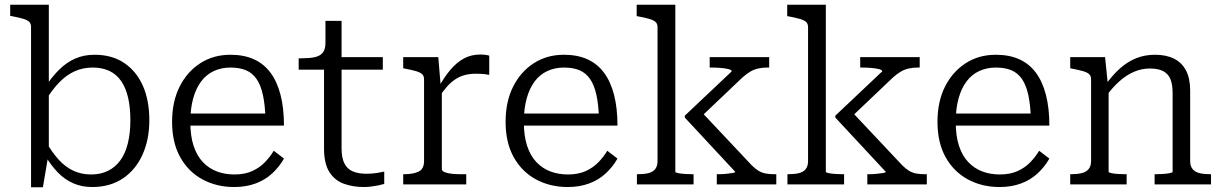

<svg xmlns="http://www.w3.org/2000/svg" viewBox="-20 -778 5158 810"><path d="M369 11Q325 11 289.5 -4.5Q254 -20 225 -49.5Q196 -79 171 -121L174 -180Q199 -136 227 -105Q255 -74 289 -58Q323 -42 364 -42Q405 -42 436 -57.5Q467 -73 488 -102Q509 -131 519.5 -174Q530 -217 530 -271Q530 -324 520.5 -365.5Q511 -407 491.5 -435.5Q472 -464 442 -478.5Q412 -493 371 -493Q330 -493 295.5 -477.5Q261 -462 231 -431.5Q201 -401 173 -355L171 -411Q199 -454 230 -484.5Q261 -515 297.5 -531Q334 -547 379 -547Q453 -547 504.5 -512Q556 -477 583 -415.5Q610 -354 610 -271Q610 -189 581 -125Q552 -61 498 -25Q444 11 369 11ZM111 -664Q111 -679 102.5 -686.5Q94 -694 77 -699Q60 -704 34 -709L23 -711V-758H186V-125L183 -118L161 12H111Z M783 -263Q783 -204 797 -162Q811 -120 836.5 -93.5Q862 -67 895.5 -54.5Q929 -42 969 -42Q1013 -42 1044.5 -56.5Q1076 -71 1098 -94Q1120 -117 1135 -142L1178 -109Q1159 -75 1129 -47Q1099 -19 1058.5 -4Q1018 11 968 11Q894 11 834.5 -21Q775 -53 740.5 -114.5Q706 -176 706 -264Q706 -349 737.5 -412Q769 -475 824.5 -511Q880 -547 952 -547Q1009 -547 1051 -528Q1093 -509 1121 -471.5Q1149 -434 1163.5 -378Q1178 -322 1178 -248H763V-299H1123L1100 -279Q1098 -337 1089 -378Q1080 -419 1062.5 -444.5Q1045 -470 1018 -481.5Q991 -493 952 -493Q914 -493 882.5 -478.5Q851 -464 829 -435Q807 -406 795 -363Q783 -320 783 -263Z M1240 -484V-532H1251Q1284 -532 1306.5 -536.5Q1329 -541 1341 -555Q1353 -569 1353 -597L1405 -537H1595V-484ZM1421 -152Q1421 -111 1433.5 -87.5Q1446 -64 1469.5 -54.5Q1493 -45 1525 -45Q1550 -45 1571.5 -48.5Q1593 -52 1601 -54V-2Q1591 1 1576.5 4Q1562 7 1546 9Q1530 11 1514 11Q1470 11 1431.5 -2.5Q1393 -16 1370 -51.5Q1347 -87 1347 -152V-522L1353 -530V-690H1421Z M2044 -543V-462Q2036 -464 2026.5 -465Q2017 -466 2007 -466.5Q1997 -467 1988 -467Q1961 -467 1939.5 -461Q1918 -455 1899.5 -442.5Q1881 -430 1864 -410.5Q1847 -391 1829 -364V-407Q1854 -453 1880.5 -484Q1907 -515 1937.5 -531.5Q1968 -548 2006 -548Q2018 -548 2029 -546.5Q2040 -545 2044 -543ZM1681 0V-43H1684Q1723 -43 1746 -54Q1769 -65 1769 -99V-443Q1769 -458 1760.5 -465.5Q1752 -473 1734.5 -478Q1717 -483 1691 -488L1681 -490V-537H1829L1840 -406L1844 -410V-65Q1844 -56 1857.5 -51Q1871 -46 1890 -44.5Q1909 -43 1925 -43H1947V0Z M2190 -263Q2190 -204 2204 -162Q2218 -120 2243.5 -93.5Q2269 -67 2302.5 -54.5Q2336 -42 2376 -42Q2420 -42 2451.5 -56.5Q2483 -71 2505 -94Q2527 -117 2542 -142L2585 -109Q2566 -75 2536 -47Q2506 -19 2465.5 -4Q2425 11 2375 11Q2301 11 2241.5 -21Q2182 -53 2147.5 -114.5Q2113 -176 2113 -264Q2113 -349 2144.5 -412Q2176 -475 2231.5 -511Q2287 -547 2359 -547Q2416 -547 2458 -528Q2500 -509 2528 -471.5Q2556 -434 2570.5 -378Q2585 -322 2585 -248H2170V-299H2530L2507 -279Q2505 -337 2496 -378Q2487 -419 2469.5 -444.5Q2452 -470 2425 -481.5Q2398 -493 2359 -493Q2321 -493 2289.5 -478.5Q2258 -464 2236 -435Q2214 -406 2202 -363Q2190 -320 2190 -263Z M3255 0H3004V-43H3010Q3025 -43 3041.5 -44.5Q3058 -46 3070 -48Q3082 -50 3082 -53L2869 -282V-290L3067 -477Q3067 -483 3053 -486.5Q3039 -490 3019.5 -491.5Q3000 -493 2983 -493H2974V-537H3225V-493H3216Q3196 -493 3178.5 -489Q3161 -485 3145.5 -476Q3130 -467 3112 -451L2928 -276V-318L3151 -81Q3166 -66 3180 -57.5Q3194 -49 3210.5 -46Q3227 -43 3247 -43H3255ZM2829 -758V-53Q2829 -50 2841.5 -47.5Q2854 -45 2871 -44Q2888 -43 2901 -43H2906V0H2667V-43H2670Q2696 -43 2715 -47.5Q2734 -52 2744 -64.5Q2754 -77 2754 -99V-663Q2754 -678 2745.5 -685.5Q2737 -693 2720 -698Q2703 -703 2677 -708L2666 -710V-758Z M3890 0H3639V-43H3645Q3660 -43 3676.5 -44.5Q3693 -46 3705 -48Q3717 -50 3717 -53L3504 -282V-290L3702 -477Q3702 -483 3688 -486.5Q3674 -490 3654.5 -491.5Q3635 -493 3618 -493H3609V-537H3860V-493H3851Q3831 -493 3813.5 -489Q3796 -485 3780.5 -476Q3765 -467 3747 -451L3563 -276V-318L3786 -81Q3801 -66 3815 -57.5Q3829 -49 3845.5 -46Q3862 -43 3882 -43H3890ZM3464 -758V-53Q3464 -50 3476.5 -47.5Q3489 -45 3506 -44Q3523 -43 3536 -43H3541V0H3302V-43H3305Q3331 -43 3350 -47.5Q3369 -52 3379 -64.5Q3389 -77 3389 -99V-663Q3389 -678 3380.5 -685.5Q3372 -693 3355 -698Q3338 -703 3312 -708L3301 -710V-758Z M4012 -263Q4012 -204 4026 -162Q4040 -120 4065.5 -93.5Q4091 -67 4124.5 -54.5Q4158 -42 4198 -42Q4242 -42 4273.5 -56.5Q4305 -71 4327 -94Q4349 -117 4364 -142L4407 -109Q4388 -75 4358 -47Q4328 -19 4287.5 -4Q4247 11 4197 11Q4123 11 4063.5 -21Q4004 -53 3969.5 -114.5Q3935 -176 3935 -264Q3935 -349 3966.5 -412Q3998 -475 4053.5 -511Q4109 -547 4181 -547Q4238 -547 4280 -528Q4322 -509 4350 -471.5Q4378 -434 4392.5 -378Q4407 -322 4407 -248H3992V-299H4352L4329 -279Q4327 -337 4318 -378Q4309 -419 4291.5 -444.5Q4274 -470 4247 -481.5Q4220 -493 4181 -493Q4143 -493 4111.5 -478.5Q4080 -464 4058 -435Q4036 -406 4024 -363Q4012 -320 4012 -263Z M4495 0V-43H4498Q4524 -43 4543 -47.5Q4562 -52 4572.5 -64.5Q4583 -77 4583 -99V-443Q4583 -458 4574.5 -465.5Q4566 -473 4548.5 -478Q4531 -483 4505 -488L4495 -490V-537H4642L4654 -420L4657 -415V-53Q4657 -50 4669 -47.5Q4681 -45 4698 -44Q4715 -43 4729 -43H4733V0ZM5089 0H4851V-43H4854Q4868 -43 4885 -44Q4902 -45 4914.5 -47.5Q4927 -50 4927 -53V-385Q4927 -421 4918 -443.5Q4909 -466 4888 -477.5Q4867 -489 4831 -489Q4797 -489 4765 -475.5Q4733 -462 4703 -435.5Q4673 -409 4644 -369L4642 -417Q4672 -460 4704.5 -489Q4737 -518 4773.5 -532.5Q4810 -547 4852 -547Q4900 -547 4933 -530.5Q4966 -514 4983.5 -480.5Q5001 -447 5001 -396V-99Q5001 -77 5011.5 -64.5Q5022 -52 5041 -47.5Q5060 -43 5086 -43H5089Z"/></svg>

Font: Roboto Serif Light
Style: Regular
Weight: 300
Designer: Greg Gazdowicz
Foundry: Commercial Type
Version: Version 1.008